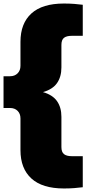

<svg xmlns="http://www.w3.org/2000/svg" viewBox="-21 -838 489 1088"><path d="M341 230Q219 230 157 173.5Q95 117 95 13V-167Q95 -193.5 78.8 -209.8Q62.5 -226 36 -226H-1V-406H36Q62.5 -406 78.8 -422.5Q95 -439 95 -465V-601Q95 -705.5 157 -761.8Q219 -818 341 -818Q372.5 -818 398.8 -816Q425 -814 448 -811V-635H385Q356.5 -635 341.8 -623.8Q327 -612.5 327 -583V-456Q327 -402.5 302 -367Q277 -331.5 222.5 -316Q277 -300.5 302 -265Q327 -229.5 327 -176V-5Q327 24 341.8 35.5Q356.5 47 385 47H448V223Q425 226 398.8 228Q372.5 230 341 230Z"/></svg>

Font: Encode Sans Expanded Expanded Black
Style: Regular
Weight: 900
Width: 7
Designer: Multiple Designers
Foundry: Impallari Type
Version: Version 3.000; ttfautohint (v1.8.3) -l 8 -r 50 -G 200 -x 14 